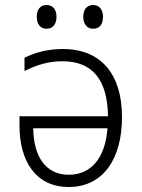

<svg xmlns="http://www.w3.org/2000/svg" viewBox="-20 -738 570 768"><path d="M352 -623C378 -623 392 -640 392 -671C392 -700 377 -718 352 -718C329 -718 313 -701 313 -671C313 -641 329 -623 352 -623ZM166 -623C191 -623 206 -641 206 -671C206 -700 191 -718 166 -718C142 -718 127 -701 127 -671C127 -641 142 -623 166 -623ZM231 -542C175 -542 125 -530 78 -507V-454C129 -479 174 -493 230 -493C349 -493 410 -420 412 -273H58V-235C58 -95 122 10 255 10C393 10 468 -103 468 -270C468 -438 387 -542 231 -542ZM113 -225H410C401 -104 343 -39 255 -39C160 -39 114 -116 113 -225Z"/></svg>

Font: Noto Sans Mono Condensed Light
Style: Regular
Weight: 300
Width: 3
Designer: Monotype Design Team
Foundry: Monotype Imaging Inc.
Version: Version 2.014